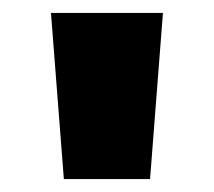

<svg xmlns="http://www.w3.org/2000/svg" viewBox="-20 -734 332 298"><path d="M232.9 -713.9 212.9 -456.1H79.1L59.1 -713.9Z"/></svg>

Font: OpenSans-ExtraBold
Style: Regular
Weight: 800
Foundry: Ascender Corporation
Version: Version 1.10